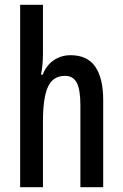

<svg xmlns="http://www.w3.org/2000/svg" viewBox="-20 -780 511 800"><path d="M159 -558Q159 -510 151 -469H158Q173 -508 204 -529Q235 -550 274 -550Q344 -550 377 -502Q410 -454 410 -363V0H315V-341Q315 -406 300 -435Q285 -464 251 -464Q201 -464 180 -418.5Q159 -373 159 -275V0H64V-760H159Z"/></svg>

Font: Noto Sans Sinhala ExtraCondensed Medium
Style: Regular
Weight: 500
Width: 2
Designer: Jelle Bosma - Monotype Design Team
Foundry: Monotype Imaging Inc.
Version: Version 2.006; ttfautohint (v1.8.4.7-5d5b)